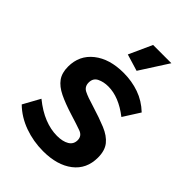

<svg xmlns="http://www.w3.org/2000/svg" viewBox="-218 -825 929 929"><g transform="rotate(45 247.0 -360.0)"><path d="M254 10Q187 10 126 -12Q65 -34 21 -77L69 -164Q116 -126 161 -108Q206 -90 249 -90Q288 -90 311.5 -104Q335 -118 335 -146Q335 -175 306 -185.5Q277 -196 225 -212Q167 -230 128 -249Q89 -268 69.5 -295Q50 -322 50 -365Q50 -442 108 -488Q166 -534 262 -534Q318 -534 368 -516.5Q418 -499 459 -460L405 -375Q328 -435 256 -435Q224 -435 199.5 -423Q175 -411 175 -381Q175 -353 198.5 -341Q222 -329 270 -315Q332 -296 375.5 -278Q419 -260 441.5 -232Q464 -204 464 -156Q464 -78 407 -34Q350 10 254 10ZM299 -585 213 -611 267 -730H392Z"/></g></svg>

Font: Raleway
Style: Bold
Weight: 700
Designer: Matt McInerney, Pablo Impallari, Rodrigo Fuenzalida
Foundry: Matt McInerney, Pablo Impallari, Rodrigo Fuenzalida
Version: Version 4.026